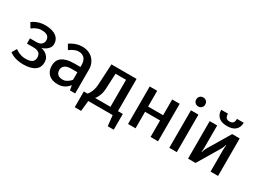

<svg xmlns="http://www.w3.org/2000/svg" viewBox="-45 -1389 2960 2217"><g transform="rotate(30 1435.0 -280.0)"><path d="M200 -510Q251 -510 287.5 -499.5Q324 -489 348 -470.5Q372 -452 383.5 -427.5Q395 -403 395 -375Q395 -341 378.5 -319Q362 -297 342 -284Q319 -268 290 -260Q321 -254 347 -238Q369 -224 387 -198.5Q405 -173 405 -130Q405 -100 393.5 -74.5Q382 -49 357 -30Q332 -11 293 -0.5Q254 10 200 10Q155 10 120 2Q85 -6 62 -17Q35 -29 15 -45L50 -105H60Q75 -92 95 -82Q112 -74 136 -67Q160 -60 190 -60Q254 -60 279.5 -81Q305 -102 305 -140Q305 -178 281.5 -199Q258 -220 205 -220H120V-290H205Q250 -290 272.5 -310.5Q295 -331 295 -365Q295 -399 271 -419.5Q247 -440 190 -440Q164 -440 142.5 -432.5Q121 -425 106 -417Q88 -407 75 -395H65L30 -455Q48 -470 74 -482Q96 -493 127 -501.5Q158 -510 200 -510Z M790 -320Q790 -380 762 -410Q734 -440 685 -440Q662 -440 642 -432.5Q622 -425 607 -417Q589 -407 575 -395H565L530 -455Q549 -470 575 -482Q597 -493 627 -501.5Q657 -510 695 -510Q738 -510 774 -496Q810 -482 835.5 -456.5Q861 -431 875.5 -396Q890 -361 890 -320V0H820L810 -60H805Q791 -40 770 -25Q752 -11 725 -0.5Q698 10 660 10Q581 10 538 -31.5Q495 -73 495 -145Q495 -179 507 -206.5Q519 -234 544.5 -253.5Q570 -273 611 -284Q652 -295 710 -295H790ZM790 -225H710Q650 -225 622.5 -202Q595 -179 595 -145Q595 -107 617.5 -86Q640 -65 685 -65Q708 -65 727 -74.5Q746 -84 760 -95Q777 -108 790 -125Z M1420 -500V-70H1485V140H1405L1390 0H1065L1050 140H965V-70H1015Q1030 -86 1041 -109Q1051 -129 1059.5 -156.5Q1068 -184 1070 -220L1085 -500ZM1320 -70V-430H1180L1170 -220Q1168 -184 1159.5 -156.5Q1151 -129 1141 -109Q1130 -86 1115 -70Z M1995 0H1895V-220H1695V0H1595V-500H1695V-290H1895V-500H1995Z M2245 -500V0H2145V-500ZM2255 -640Q2255 -614 2238 -597Q2221 -580 2195 -580Q2169 -580 2152 -597Q2135 -614 2135 -640Q2135 -666 2152 -683Q2169 -700 2195 -700Q2221 -700 2238 -683Q2255 -666 2255 -640Z M2495 0H2395V-500H2495V-215Q2495 -204 2494.5 -192Q2494 -180 2493 -169Q2492 -157 2491 -145H2495Q2499 -157 2503 -169Q2511 -192 2525 -215L2695 -500H2795V0H2695V-285Q2695 -296 2695.5 -308Q2696 -320 2697 -331Q2698 -343 2699 -355H2695Q2691 -343 2687 -331Q2679 -308 2665 -285ZM2595 -610Q2625 -610 2640 -626Q2655 -642 2655 -680H2745Q2745 -620 2707.5 -585Q2670 -550 2595 -550Q2520 -550 2482.5 -585Q2445 -620 2445 -680H2535Q2535 -642 2550 -626Q2565 -610 2595 -610Z"/></g></svg>

Font: Scada
Style: Regular
Weight: 400
Designer: Jovanny Lemonad
Foundry: Jovanny Lemonad
Version: Version 3.005; ttfautohint (v0.91) -l 8 -r 50 -G 200 -x 0 -w